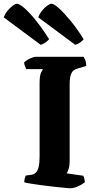

<svg xmlns="http://www.w3.org/2000/svg" viewBox="-84 -1008 527 1028"><path d="M291 0Q284 0 260 -2.5Q236 -5 203 -8.5Q170 -12 137 -16.5Q104 -21 79.5 -25Q55 -29 46 -32Q46 -42 48.5 -52.5Q51 -63 54 -68L83 -72Q99 -74 109 -85Q119 -96 123.5 -116.5Q128 -137 128 -168V-562Q128 -604 136 -619.5Q144 -635 146 -638H57Q54 -643 50 -652.5Q46 -662 45 -674Q51 -680 63.5 -687.5Q76 -695 88.5 -699.5Q101 -704 106 -704H364Q367 -698 372 -687Q377 -676 378 -655L335 -642Q321 -639 311 -631.5Q301 -624 295 -607Q289 -590 289 -556V-145Q289 -121 283.5 -103.5Q278 -86 272 -80L362 -67Q364 -63 367 -52.5Q370 -42 370 -32Q354 -19 332 -9.5Q310 0 291 0ZM134 -768 -64 -915Q-57 -934 -44 -950Q-31 -966 -16.5 -977Q-2 -988 7 -988Q20 -988 47 -964.5Q74 -941 108.5 -898Q143 -855 179 -798Q174 -792 162 -782.5Q150 -773 134 -768ZM319 -768 121 -915Q127 -933 140 -949.5Q153 -966 168 -977Q183 -988 192 -988Q205 -988 232 -963.5Q259 -939 294 -896.5Q329 -854 364 -798Q359 -791 346.5 -781.5Q334 -772 319 -768Z"/></svg>

Font: Texturina 12pt ExtraBold
Style: Regular
Weight: 800
Designer: Guillermo Torres Carreño
Foundry: Omnibus-Type
Version: Version 1.002